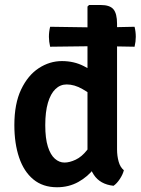

<svg xmlns="http://www.w3.org/2000/svg" viewBox="-20 -756 578 789"><path d="M186 -564Q181 -585.5 181 -604.5Q181 -625.5 186 -646L391 -643L533 -646Q538 -625.5 538 -604.5Q538 -585.5 533 -564L388.5 -566.5ZM461 -142Q461 -115.5 467.5 -92Q474 -68.5 489 -56.5Q485 -39.5 472.5 -20.5Q460 -1.5 446.5 7.5Q391 1.5 365.2 -38.2Q339.5 -78 339.5 -131.5V-729L346 -735.5H393.5Q431.5 -735.5 446.2 -717.8Q461 -700 461 -658.5ZM39 -242Q39 -330 66.8 -388.2Q94.5 -446.5 139.2 -475.8Q184 -505 234.5 -505Q284 -505 324 -484.5Q364 -464 398.5 -440.5L381.5 -347.5Q352.5 -370.5 319.2 -389.8Q286 -409 254 -409Q227.5 -409 207.8 -390Q188 -371 177 -333.8Q166 -296.5 166 -241.5Q166 -187 176.8 -153.2Q187.5 -119.5 205.5 -103.8Q223.5 -88 245 -88Q266 -88 291 -99.8Q316 -111.5 338.2 -139.8Q360.5 -168 374 -216L400.5 -135Q393 -98.5 367 -64.2Q341 -30 301.8 -8.2Q262.5 13.5 214.5 13.5Q156 13.5 117 -18.8Q78 -51 58.5 -108.8Q39 -166.5 39 -242Z"/></svg>

Font: Signika Negative Light SemiBold
Style: Regular
Weight: 600
Version: Version 2.001